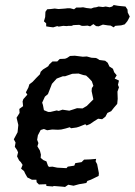

<svg xmlns="http://www.w3.org/2000/svg" viewBox="-20 -732 537 765"><path d="M165 9 164 2 135 3 126 -6 125 -16H107L89 -25L80 -41L76 -50L64 -60L70 -75L63 -86L56 -93L48 -109L52 -125L48 -134L39 -147L42 -164L35 -177L50 -205L53 -234L46 -263L58 -282L57 -298L72 -309L70 -328L73 -337L89 -355L83 -364L93 -383L97 -396L110 -406L125 -422L139 -436L142 -446L151 -455L172 -468L177 -476L189 -487H208L218 -497L239 -498L247 -501L259 -509L278 -510L310 -506L326 -507L344 -502L362 -501L367 -499L376 -493L399 -490L409 -482L416 -467L430 -458L435 -444L445 -432L437 -419L454 -411L450 -394L454 -384L448 -367L449 -338L447 -318L434 -303L423 -289L408 -282L400 -267L387 -257L371 -259L355 -249L339 -238L325 -232L320 -237L295 -227L285 -224L263 -221L258 -225L241 -220L224 -216L211 -215L188 -216L168 -213L155 -218L142 -214L131 -193L128 -175L133 -162L129 -149L139 -132L143 -116L142 -103L153 -94L165 -89L171 -72L175 -67L189 -68L208 -64L245 -62L250 -68L276 -72L280 -82L305 -86L315 -96L340 -97L363 -99L361 -89L367 -78L374 -42L373 -31L342 -16L328 -11L324 -3L295 2L273 8L252 4L239 13L232 12L194 9L191 11ZM172 -286H181L206 -292L214 -290L229 -295L256 -291L272 -296L287 -301L309 -300L326 -310L335 -319L352 -336L345 -369L346 -381L352 -390L346 -408L333 -422L323 -431L312 -433L293 -439L268 -438L239 -428H230L206 -419L196 -408L187 -398L180 -380L171 -357L159 -347L148 -323L151 -314L155 -293ZM192 -623 176 -625 164 -627V-639L155 -647L160 -664L161 -685L168 -695L182 -696L198 -698L213 -696L227 -697L240 -698L248 -699H260L275 -695L284 -702H300L311 -703L325 -700L343 -698L354 -702L363 -703L373 -706L390 -704L401 -706L417 -703L427 -706L433 -712L450 -709L459 -708L480 -706L488 -694L489 -682L497 -666L491 -654L487 -647L477 -635L463 -631L450 -630L439 -629L433 -623L421 -630L409 -631L390 -634L373 -627L363 -628L352 -636L339 -627L329 -630L316 -629H306L296 -633L273 -632L265 -629H252L246 -628L232 -629L214 -626L208 -628Z"/></svg>

Font: Winky Rough
Style: Italic
Weight: 400
Italic angle: -8.97852°
Designer: Simon Atzbach
Foundry: typofactur
Version: Version 1.206